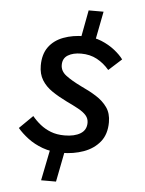

<svg xmlns="http://www.w3.org/2000/svg" viewBox="-58 -793 716 949"><g transform="rotate(5 300.0 -318.5)"><path d="M271 -34Q218 -34 176 -49.5Q134 -65 102.5 -89Q71 -113 50 -138L116 -203Q134 -181 157 -162.5Q180 -144 209.5 -132.5Q239 -121 278 -121Q327 -121 356.5 -139Q386 -157 386 -193Q386 -214 372.5 -229.5Q359 -245 333.5 -259Q308 -273 274 -289Q233 -309 200.5 -331Q168 -353 149.5 -383Q131 -413 131 -455Q131 -511 157 -547Q183 -583 229.5 -600.5Q276 -618 334 -618Q381 -618 418.5 -602.5Q456 -587 484.5 -564.5Q513 -542 529 -520L465 -462Q438 -494 403.5 -512.5Q369 -531 325 -531Q285 -531 259.5 -515.5Q234 -500 234 -467Q234 -437 261 -416Q288 -395 339 -370Q381 -351 415 -329.5Q449 -308 470 -278.5Q491 -249 491 -205Q491 -145 460.5 -107.5Q430 -70 380 -52Q330 -34 271 -34ZM312 -582 343 -747H417L385 -582ZM182 110 219 -74H292L256 110Z"/></g></svg>

Font: Source Code Pro SemiBold
Style: Italic
Weight: 600
Italic angle: -11°
Monospace: yes
Designer: Paul D. Hunt, Teo Tuominen
Foundry: Adobe Systems Incorporated
Version: Version 1.016;hotconv 1.0.116;makeotfexe 2.5.65601